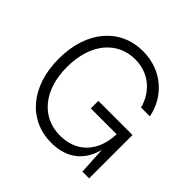

<svg xmlns="http://www.w3.org/2000/svg" viewBox="-185 -916 1105 1105"><g transform="rotate(45 368.0 -363.5)"><path d="M376.5 9.8C512.2 9.8 585.4 -66.9 610.8 -168.5L620.1 0H674.8V-353H397V-291.5H607.4C602.5 -145.5 516.6 -55.2 382.3 -55.2C235.8 -55.2 131.3 -170.4 131.3 -363.3C131.3 -558.1 236.8 -672.4 377.9 -672.4C496.1 -672.4 572.8 -594.7 598.1 -499.5H669.4C646 -628.4 536.6 -737.3 377.4 -737.3C192.9 -737.3 64 -591.8 64 -363.3C64 -135.7 192.4 9.8 376.5 9.8Z"/></g></svg>

Font: Raveo Light
Style: Regular
Weight: 300
Designer: Jakub Foglar, Rasmus Andersson (Inter)
Foundry: Jakubfoglar.com
Version: Version 1.100;Glyphs 3.2.3 (3260)